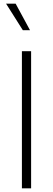

<svg xmlns="http://www.w3.org/2000/svg" viewBox="-20 -1023 288 1043"><path d="M99 -745H149V0H99ZM13 -1003H65L143 -859H104Z"/></svg>

Font: Eudoxus Sans ExtraLight
Style: Regular
Weight: 200
Designer: Stijn de Vries
Foundry: tokotype
Version: Version 2.005